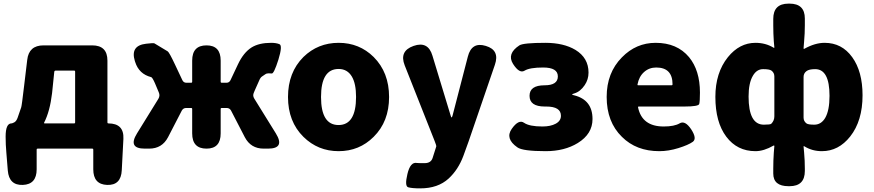

<svg xmlns="http://www.w3.org/2000/svg" viewBox="-20 -819 4816 1058"><path d="M106 200Q30 203 23 121L15 22Q11 -22 11 -66Q11 -139 43 -139Q48 -139 59 -145Q70 -151 77 -170Q84 -189 97 -228Q100 -236 113 -347L130 -489Q139 -569 220 -569H488Q572 -569 572 -485V-144Q572 -139 577 -139Q664 -139 660 -54L651 119Q647 203 570 200Q494 197 494 114V5Q494 0 489 0H187Q182 0 182 5V114Q182 197 106 200ZM223 -143Q221 -139 226 -139H389Q394 -139 394 -144V-425Q394 -430 389 -430H287Q280 -430 279 -423L267 -306Q255 -205 223 -143Z M778 0Q683 0 735 -84L853 -275Q863 -292 855 -310L834 -360Q820 -392 813 -394Q746 -411 725 -477L723 -483Q697 -568 785 -578Q826 -583 831 -580Q868 -558 904 -536Q913 -530 944 -464L985 -377Q992 -363 1007 -363H1034Q1039 -363 1039 -368V-485Q1039 -569 1118 -569Q1196 -569 1196 -485V-368Q1196 -363 1201 -363H1228Q1243 -363 1250 -377L1291 -464Q1322 -530 1367 -558Q1408 -583 1474 -583Q1502 -583 1520 -575.5Q1538 -568 1514 -490Q1489 -411 1477 -414Q1472 -415 1460.5 -415Q1449 -415 1441.5 -409.5Q1434 -404 1424.5 -398Q1415 -392 1408.5 -376Q1402 -360 1384 -321L1379 -309Q1371 -292 1381 -276L1500 -84Q1552 0 1457 0H1433Q1362 0 1329 -63L1253 -210Q1245 -224 1229 -224H1201Q1196 -224 1196 -219V-84Q1196 0 1118 0Q1039 0 1039 -84V-219Q1039 -224 1034 -224H1006Q990 -224 982 -210L906 -63Q873 0 802 0Z M1652 -65Q1567 -149 1567 -284.5Q1567 -420 1652 -505Q1732 -583 1846 -583Q1960 -583 2039 -505Q2124 -420 2124 -284.5Q2124 -149 2039 -65Q1960 14 1846 14Q1732 14 1652 -65ZM1942 -285Q1942 -358 1919 -397Q1894 -439 1846 -439Q1749 -439 1749 -284.5Q1749 -130 1845.5 -130Q1942 -130 1942 -285Z M2296 219Q2250 219 2229.5 213Q2209 207 2225 140Q2241 72 2277 79Q2282 80 2320 80Q2355 80 2364 51Q2377 12 2384 -12Q2385 -17 2375 -42L2210 -459Q2179 -538 2259 -566Q2339 -594 2363 -512L2463 -183Q2466 -172 2468.5 -172Q2471 -172 2474 -183L2558 -507Q2579 -590 2657 -566Q2735 -543 2707 -462L2562 -39Q2548 1 2533 41Q2505 116 2452 165Q2393 219 2296 219Z M2987 14Q2860 14 2831 -7Q2762 -55 2800 -109Q2838 -163 2867.5 -142.5Q2897 -122 2969 -122Q3014 -122 3042.5 -137.5Q3071 -153 3071 -181Q3071 -232 2990 -232H2982Q2898 -232 2898 -291Q2898 -349 2981 -349Q3054 -349 3054 -398Q3054 -447 2973 -447Q2899 -447 2870.5 -429.5Q2842 -412 2807 -467Q2772 -523 2842 -569Q2864 -583 2985 -583Q3086 -583 3151 -544Q3223 -500 3223 -419Q3223 -381 3202 -350Q3178 -314 3144 -304Q3133 -301 3133 -298.5Q3133 -296 3143 -294Q3245 -269 3245 -163Q3245 -81 3164 -31Q3091 14 2987 14Z M3613 14Q3486 14 3407 -65Q3323 -147 3323 -285Q3323 -418 3407 -503Q3485 -583 3593 -583Q3711 -583 3777 -504Q3837 -431 3837 -309Q3837 -260 3833 -246Q3829 -232 3752 -232H3500Q3495 -232 3496 -227Q3518 -122 3637 -122Q3696 -122 3725.5 -139.5Q3755 -157 3789 -106Q3822 -55 3797.5 -37.5Q3773 -20 3718.5 -3Q3664 14 3613 14ZM3493 -354Q3492 -349 3497 -349H3681Q3686 -349 3686 -354Q3686 -447 3596 -447Q3557 -447 3529 -422Q3501 -397 3493 -354Z M4325 207Q4241 207 4241 137V110Q4241 66 4244 22L4247 -14Q4247 -19 4243 -17Q4189 14 4143 14Q4042 14 3982 -66Q3922 -146 3922 -285Q3922 -418 3991 -504Q4055 -583 4143 -583Q4199 -583 4243 -556Q4247 -553 4247 -558L4244 -591Q4241 -635 4241 -679V-715Q4241 -799 4325 -799H4331Q4415 -799 4415 -717V-679Q4415 -635 4411 -591L4408 -553Q4408 -548 4412 -550Q4471 -583 4524 -583Q4619 -583 4676 -504Q4733 -425 4733 -294Q4733 -153 4665 -67Q4601 14 4509 14Q4455 14 4412 -13Q4408 -16 4408 -11L4411 22Q4415 66 4415 110V123Q4415 207 4331 207ZM4189 -132Q4225 -132 4230 -137Q4247 -154 4247 -178V-398Q4247 -418 4231 -430Q4220 -438 4185 -438Q4150 -438 4129 -402Q4105 -362 4105 -287Q4105 -132 4189 -132ZM4467 -132Q4505 -132 4527 -169Q4551 -210 4551 -291Q4551 -438 4472 -438Q4438 -438 4424 -427Q4408 -415 4408 -395V-171Q4408 -151 4424 -139Q4433 -132 4467 -132Z"/></svg>

Font: Resource Han Rounded KR Heavy
Style: Regular
Weight: 900
Designer: Cyano Hao (round all glyphs); Ryoko NISHIZUKA 西塚涼子 (kana, bopomofo & ideographs); Paul D. Hunt (Latin, Greek & Cyrillic)
Foundry: Cyano Hao
Version: 0.990